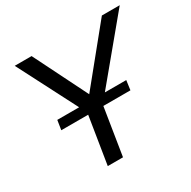

<svg xmlns="http://www.w3.org/2000/svg" viewBox="-157 -860 1012 1015"><g transform="rotate(-30 349.5 -352.5)"><path d="M219 0 267 -299 58 -705H161L324 -378L590 -705H699L359 -295L312 0ZM101 -287 110 -345H531L523 -287Z"/></g></svg>

Font: Mulish Medium
Style: Italic
Weight: 500
Italic angle: -9°
Designer: Vernon Adams
Foundry: Vernon Adams
Version: Version 3.603; ttfautohint (v1.8.3)